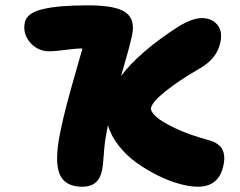

<svg xmlns="http://www.w3.org/2000/svg" viewBox="-20 -691 903 722"><path d="M290 11.2Q224.6 11.2 204.6 -35.4Q184.6 -82 205.1 -187Q216.8 -245.6 233.6 -308.3Q250.5 -371.1 267.3 -428.7Q284.2 -486.3 290 -508.8Q266.6 -508.8 225.8 -503.4Q185.1 -498 167 -498Q121.6 -498 93.3 -531.2Q64.9 -564.5 73.2 -606Q80.1 -641.6 138.9 -656.2Q197.8 -670.9 311 -670.9Q414.6 -670.9 451.7 -644.8Q488.8 -618.7 477.1 -561Q474.1 -546.4 469 -526.1Q463.9 -505.9 459.7 -491Q455.6 -476.1 447.3 -447.3Q439 -418.5 435.1 -404.8Q500.5 -493.7 651.9 -591.8Q704.1 -623 738.8 -623Q775.4 -623 796.4 -598.9Q817.4 -574.7 809.1 -533.2Q802.2 -500 782 -475.1Q761.7 -450.2 722.2 -428.2Q657.2 -391.1 605 -349.9Q552.7 -308.6 547.9 -285.2Q545.4 -272 567.1 -252.2Q588.9 -232.4 640.1 -208.3Q691.4 -184.1 761.2 -165Q800.8 -154.8 814.5 -131.8Q828.1 -108.9 820.8 -71.8Q804.7 11.2 724.1 11.2Q694.8 11.2 655.8 0.7Q616.7 -9.8 574.2 -30.8Q531.7 -51.8 493.7 -78.9Q455.6 -106 426.3 -143.3Q397 -180.7 386.2 -220.2Q381.3 -199.2 380.9 -192.9Q373.5 -157.7 370.6 -113.8Q367.7 -69.8 363.8 -50.8Q351.6 11.2 290 11.2Z"/></svg>

Font: Shantell Sans Irregular
Style: Italic
Weight: 800
Italic angle: -11.31°
Designer: Stephen Nixon, Anya Danilova, Shantell Martin
Foundry: Arrow Type
Version: Version 1.006;[9816181b4]